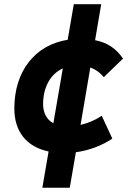

<svg xmlns="http://www.w3.org/2000/svg" viewBox="-20 -710 626 903"><path d="M179.2 172.9H308.1L336.9 5.9C399.9 -2.4 460.4 -25.9 508.3 -58.1L458.5 -165.5C430.2 -146.5 395.5 -130.9 358.9 -122.6L404.8 -392.6C429.7 -383.8 449.7 -369.1 468.3 -347.2L558.6 -434.6C525.9 -481.9 484.9 -509.8 427.2 -521L456.1 -690.4H327.1L298.3 -522.9C145 -498.5 47.4 -376 47.4 -199.7C47.4 -90.8 105 -19.5 208.5 2.4ZM231 -130.4C200.2 -147 183.1 -177.7 182.6 -220.2C183.1 -301.3 217.8 -362.3 275.4 -388.2Z"/></svg>

Font: Cascadia Code NF
Style: Bold Italic
Weight: 700
Italic angle: -10°
Monospace: yes
Designer: Aaron Bell
Foundry: Saja Typeworks
Version: Version 2404.023